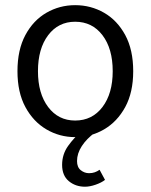

<svg xmlns="http://www.w3.org/2000/svg" viewBox="-20 -517 581 741"><path d="M270 12.2Q210 12.2 159.2 -17.6Q108.4 -47.4 77.9 -104Q47.4 -160.6 47.4 -242.2Q47.4 -324.7 77.9 -381.6Q108.4 -438.5 159.2 -467.8Q210 -497.1 270 -497.1Q330.6 -497.1 381.6 -467.8Q432.6 -438.5 463.4 -381.6Q494.1 -324.7 494.1 -242.2Q494.1 -160.6 463.4 -104Q432.6 -47.4 381.6 -17.6Q330.6 12.2 270 12.2ZM270 -51.8Q335.9 -51.8 375.5 -104Q415 -156.2 415 -242.2Q415 -329.1 375.5 -381.1Q335.9 -433.1 270 -433.1Q205.1 -433.1 165.8 -381.1Q126.5 -329.1 126.5 -242.2Q126.5 -156.2 165.8 -104Q205.1 -51.8 270 -51.8ZM308.1 203.6Q271.5 203.6 245.6 182.1Q219.7 160.6 219.7 119.1Q219.7 78.6 242.9 46.1Q266.1 13.7 290.5 -5.4H346.7Q314 18.6 295.7 46.9Q277.3 75.2 277.3 104.5Q277.3 128.4 291.7 139.9Q306.2 151.4 323.7 151.4Q335.9 151.4 345.7 147.9Q355.5 144.5 364.3 138.2L385.3 177.2Q371.6 188 349.1 195.8Q326.7 203.6 308.1 203.6Z"/></svg>

Font: Varta Light
Style: Regular
Weight: 400
Version: Version 1.004